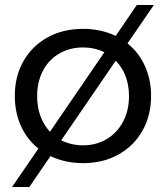

<svg xmlns="http://www.w3.org/2000/svg" viewBox="-20 -647 661 765"><path d="M582 -265Q582 -187 547.5 -126Q513 -65 451.5 -31Q390 3 311 3Q240 3 181 -25L97 98H28L133 -55Q88 -91 63.5 -145Q39 -199 39 -265Q39 -343 73.5 -403.5Q108 -464 169.5 -498Q231 -532 311 -532Q382 -532 441 -504L525 -627H593L488 -474Q533 -438 557.5 -384Q582 -330 582 -265ZM179 -122 396 -439Q356 -458 311 -458Q258 -458 216 -433.5Q174 -409 151 -365Q128 -321 128 -264Q128 -178 179 -122ZM494 -264Q494 -307 480.5 -343Q467 -379 441 -405L224 -88Q264 -68 311 -68Q364 -68 405.5 -93Q447 -118 470.5 -162.5Q494 -207 494 -264Z"/></svg>

Font: Montserrat arm2
Style: Regular
Weight: 400
Designer: Julieta Ulanovsky
Foundry: Julieta Ulanovsky
Version: Version 6.000